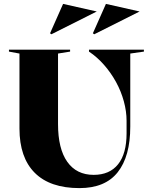

<svg xmlns="http://www.w3.org/2000/svg" viewBox="-20 -963 774 986"><path d="M388 3Q237 3 158.5 -75.5Q80 -154 80 -303V-688L26 -698V-708H340V-698L278 -688V-326Q278 -199 325.5 -132Q373 -65 461 -65Q543 -65 586.5 -119.5Q630 -174 630 -278V-343Q630 -391 616 -442.5Q602 -494 576 -541.5Q550 -589 514.5 -629.5Q479 -670 437 -698V-708H719V-698L649 -688V-313Q649 -160 584.5 -78.5Q520 3 388 3ZM464 -787 457 -792 524 -943 697 -904ZM244 -787 237 -792 304 -943 477 -904Z"/></svg>

Font: Kalnia SemiBold
Style: Regular
Weight: 600
Designer: Frida Medrano
Foundry: Frida Medrano
Version: Version 1.105